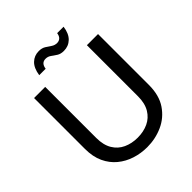

<svg xmlns="http://www.w3.org/2000/svg" viewBox="-241 -1030 1182 1182"><g transform="rotate(-45 350.5 -438.5)"><path d="M351 7Q297 7 247 -9Q197 -25 157.5 -57.5Q118 -90 95 -139.5Q72 -189 72 -257V-700H169V-255Q169 -194 193 -154Q217 -114 258.5 -95Q300 -76 351 -76Q402 -76 443 -95Q484 -114 508 -154Q532 -194 532 -255V-700H629V-257Q629 -167 589.5 -108.5Q550 -50 486.5 -21.5Q423 7 351 7ZM194 -777Q202 -831 229.5 -857.5Q257 -884 297 -884Q324 -884 342 -872.5Q360 -861 376 -850Q392 -839 412 -839Q429 -839 440.5 -849.5Q452 -860 455 -882H511Q504 -829 476 -802Q448 -775 407 -775Q380 -775 362 -786.5Q344 -798 328.5 -809.5Q313 -821 293 -821Q256 -821 250 -777Z"/></g></svg>

Font: Envelope Sans Variable
Style: Regular
Weight: 500
Designer: Andreas Rasmussen / Norman Anderson
Foundry: mail.de GmbH
Version: Version 1.150